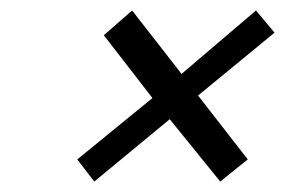

<svg xmlns="http://www.w3.org/2000/svg" viewBox="-20 -413 567 364"><path d="M355.5 -231.9 449.7 -110.8 397.5 -68.8 301.8 -187 158.7 -68.8 126.5 -110.8 269 -227.1 176.8 -346.2 230.5 -393.1 324.2 -272.9 465.3 -393.1 500.5 -351.1Z"/></svg>

Font: Linux Libertine Slanted O
Style: Bold Slanted
Weight: 700
Designer: Philipp H. Poll
Foundry: Philipp H. Poll
Version: Version 5.0.0